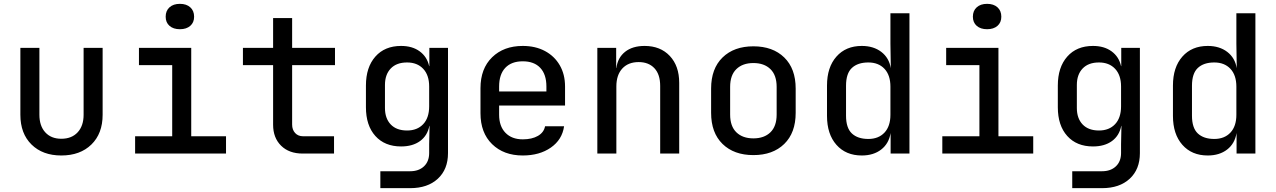

<svg xmlns="http://www.w3.org/2000/svg" viewBox="-20 -799 6640 999"><path d="M299 10Q202 10 144 -47Q86 -104 86 -202V-550H185V-202Q185 -144 215.5 -110.5Q246 -77 299 -77Q353 -77 384 -110.5Q415 -144 415 -202V-550H514V-202Q514 -104 455.5 -47Q397 10 299 10Z M683 0V-90H876V-460H703V-550H975V-90H1156V0ZM916 -647Q882 -647 862 -664.5Q842 -682 842 -712Q842 -743 862 -761Q882 -779 916 -779Q950 -779 970 -761Q990 -743 990 -712Q990 -682 970 -664.5Q950 -647 916 -647Z M1555 0Q1484 0 1442.5 -41Q1401 -82 1401 -150V-460H1244V-550H1401V-705H1500V-550H1723V-460H1500V-151Q1500 -124 1515.5 -107Q1531 -90 1557 -90H1718V0Z M1959 180V92H2114Q2159 92 2186 66.5Q2213 41 2213 -3V-49L2215 -144H2214Q2204 -93 2165.5 -65Q2127 -37 2067 -37Q1982 -37 1933 -91.5Q1884 -146 1884 -241V-354Q1884 -449 1933 -504.5Q1982 -560 2067 -560Q2125 -560 2163.5 -532Q2202 -504 2213 -455H2214V-550H2311V-2Q2311 82 2258 131Q2205 180 2114 180ZM2098 -120Q2151 -120 2182 -153Q2213 -186 2213 -246V-349Q2213 -408 2182 -441Q2151 -474 2098 -474Q2043 -474 2013 -442.5Q1983 -411 1983 -357V-237Q1983 -183 2013 -151.5Q2043 -120 2098 -120Z M2700 10Q2601 10 2540.5 -49Q2480 -108 2480 -210V-340Q2480 -442 2540.5 -501Q2601 -560 2700 -560Q2766 -560 2815.5 -533.5Q2865 -507 2892.5 -459.5Q2920 -412 2920 -349V-250H2577V-202Q2577 -142 2610 -108Q2643 -74 2700 -74Q2748 -74 2779 -92Q2810 -110 2816 -142H2915Q2905 -72 2846 -31Q2787 10 2700 10ZM2577 -349V-323H2823V-349Q2823 -412 2791 -446Q2759 -480 2700 -480Q2641 -480 2609 -446Q2577 -412 2577 -349Z M3088 0V-550H3186V-445H3187Q3194 -499 3232.5 -529.5Q3271 -560 3334 -560Q3416 -560 3465 -508Q3514 -456 3514 -368V0H3415V-352Q3415 -412 3385 -444Q3355 -476 3303 -476Q3249 -476 3218 -442.5Q3187 -409 3187 -349V0Z M3900 8Q3799 8 3739.5 -50Q3680 -108 3680 -212V-338Q3680 -442 3739.5 -500Q3799 -558 3900 -558Q4001 -558 4060.5 -500Q4120 -442 4120 -338V-212Q4120 -108 4060.5 -50Q4001 8 3900 8ZM3900 -79Q3956 -79 3988.5 -110.5Q4021 -142 4021 -203V-347Q4021 -408 3988.5 -439.5Q3956 -471 3900 -471Q3844 -471 3811.5 -439.5Q3779 -408 3779 -347V-203Q3779 -142 3811.5 -110.5Q3844 -79 3900 -79Z M4464 10Q4381 10 4332 -45.5Q4283 -101 4283 -196V-354Q4283 -449 4332 -504.5Q4381 -560 4464 -560Q4525 -560 4565.5 -529Q4606 -498 4615 -444L4613 -572V-730H4712V0H4614V-107Q4605 -52 4565 -21Q4525 10 4464 10ZM4498 -76Q4551 -76 4582 -109Q4613 -142 4613 -202V-348Q4613 -408 4582 -441Q4551 -474 4498 -474Q4443 -474 4412.5 -445.5Q4382 -417 4382 -353V-197Q4382 -133 4412.5 -104.5Q4443 -76 4498 -76Z M4883 0V-90H5076V-460H4903V-550H5175V-90H5356V0ZM5116 -647Q5082 -647 5062 -664.5Q5042 -682 5042 -712Q5042 -743 5062 -761Q5082 -779 5116 -779Q5150 -779 5170 -761Q5190 -743 5190 -712Q5190 -682 5170 -664.5Q5150 -647 5116 -647Z M5559 180V92H5714Q5759 92 5786 66.5Q5813 41 5813 -3V-49L5815 -144H5814Q5804 -93 5765.5 -65Q5727 -37 5667 -37Q5582 -37 5533 -91.5Q5484 -146 5484 -241V-354Q5484 -449 5533 -504.5Q5582 -560 5667 -560Q5725 -560 5763.5 -532Q5802 -504 5813 -455H5814V-550H5911V-2Q5911 82 5858 131Q5805 180 5714 180ZM5698 -120Q5751 -120 5782 -153Q5813 -186 5813 -246V-349Q5813 -408 5782 -441Q5751 -474 5698 -474Q5643 -474 5613 -442.5Q5583 -411 5583 -357V-237Q5583 -183 5613 -151.5Q5643 -120 5698 -120Z M6264 10Q6181 10 6132 -45.5Q6083 -101 6083 -196V-354Q6083 -449 6132 -504.5Q6181 -560 6264 -560Q6325 -560 6365.5 -529Q6406 -498 6415 -444L6413 -572V-730H6512V0H6414V-107Q6405 -52 6365 -21Q6325 10 6264 10ZM6298 -76Q6351 -76 6382 -109Q6413 -142 6413 -202V-348Q6413 -408 6382 -441Q6351 -474 6298 -474Q6243 -474 6212.5 -445.5Q6182 -417 6182 -353V-197Q6182 -133 6212.5 -104.5Q6243 -76 6298 -76Z"/></svg>

Font: JetBrainsMono NFM Medium
Style: Regular
Weight: 500
Monospace: yes
Designer: Philipp Nurullin, Konstantin Bulenkov
Foundry: JetBrains
Version: Version 2.304; ttfautohint (v1.8.4.7-5d5b);Nerd Fonts 3.3.0